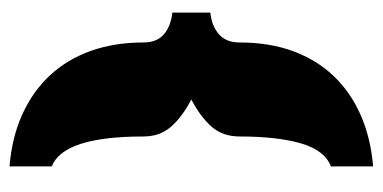

<svg xmlns="http://www.w3.org/2000/svg" viewBox="-216 -536 788 395"><g transform="rotate(-90 177.5 -338.0)"><path d="M349.6 -298.8Q321.8 -295.9 304.9 -281Q288.1 -266.1 288.1 -238.3Q288.1 -177.2 270.3 -128.7Q252.4 -80.1 219.2 -45.2Q186 -10.3 138.9 10.5Q91.8 31.2 33.2 36.1V-50.8Q65.9 -63 80.3 -111.6Q94.7 -160.2 94.7 -238.3Q94.7 -273.4 115 -296.4Q135.3 -319.3 170.9 -337.9Q135.7 -356 115.2 -379.2Q94.7 -402.3 94.7 -436.5Q94.7 -601.1 33.2 -625V-711.9Q93.3 -707 140.4 -685.5Q187.5 -664.1 220.5 -628.7Q253.4 -593.3 270.8 -544.7Q288.1 -496.1 288.1 -436.5Q288.1 -408.7 304.9 -394.3Q321.8 -379.9 349.6 -377Z"/></g></svg>

Font: Paytone One
Style: Regular
Weight: 400
Designer: vernon adams
Foundry: vernon adams
Version: 1.000